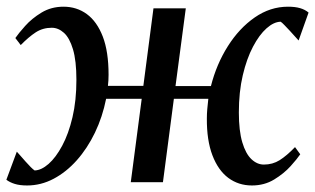

<svg xmlns="http://www.w3.org/2000/svg" viewBox="-30 -558 966 588"><path d="M53 10Q30.5 10 15.2 5.2Q0 0.5 -10.5 -7.5L21.5 -93.5Q24.5 -90.5 31.8 -82Q39 -73.5 47.8 -63.8Q56.5 -54 64.2 -46.2Q72 -38.5 76 -36Q96.5 -36.5 118.8 -56Q141 -75.5 160.5 -111.8Q180 -148 192 -199Q204 -250 204 -313.5Q204 -372 193.5 -407Q183 -442 165.8 -457.5Q148.5 -473 128.5 -473Q101 -473 79.2 -458.8Q57.5 -444.5 33.5 -420L17 -441.5Q26.5 -455.5 47 -478.5Q67.5 -501.5 97.2 -519.5Q127 -537.5 164.5 -537.5Q205 -537.5 236 -514.8Q267 -492 284.8 -446Q302.5 -400 302.5 -329Q302.5 -320.5 302 -311.5Q301.5 -302.5 300.5 -295H409L440 -532.5H539L507.5 -294.5H616Q633 -361.5 667.8 -416.5Q702.5 -471.5 750 -504.5Q797.5 -537.5 852 -537.5Q874 -537.5 889.2 -533Q904.5 -528.5 915 -519.5L884.5 -434Q881 -437.5 873.8 -445.8Q866.5 -454 857.5 -463.8Q848.5 -473.5 841 -481.2Q833.5 -489 829.5 -491.5Q808.5 -491 786.2 -471.2Q764 -451.5 744.8 -415Q725.5 -378.5 713.5 -327.5Q701.5 -276.5 701.5 -213.5Q701.5 -157.5 712 -122.2Q722.5 -87 740 -70.5Q757.5 -54 778 -54Q805 -54 826.5 -67.5Q848 -81 873.5 -107.5L889.5 -85.5Q880.5 -72 860 -49.2Q839.5 -26.5 809.5 -8.2Q779.5 10 741.5 10Q700.5 10 669.2 -13.2Q638 -36.5 620.5 -82.5Q603 -128.5 603.5 -195.5Q603.5 -209.5 604.8 -224.2Q606 -239 608 -255.5H502.5L469 0H370.5L404 -255.5H295Q284 -200 260.8 -151.8Q237.5 -103.5 205.2 -67.2Q173 -31 134.2 -10.5Q95.5 10 53 10Z"/></svg>

Font: Merriweather 72pt
Style: Italic
Weight: 400
Italic angle: -7.8°
Version: Version 2.101